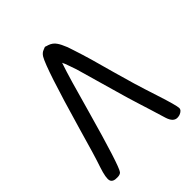

<svg xmlns="http://www.w3.org/2000/svg" viewBox="-79 -630 704 704"><g transform="rotate(45 273.0 -278.5)"><path d="M99.6 -277.3Q100.6 -276.4 101.6 -275.4Q101.6 -275.4 102.5 -275.4Q153.3 -257.8 294.9 -218.8Q514.6 -157.2 533.2 -142.6Q540 -136.7 540 -123Q541 -99.6 527.3 -94.7Q512.7 -89.8 468.8 -104.5Q426.8 -119.1 312.5 -151.4Q72.3 -220.7 34.2 -243.2Q21.5 -251 17.6 -262.7Q16.6 -265.6 15.6 -267.6Q13.7 -271.5 13.7 -273.4Q13.7 -275.4 15.6 -279.3Q16.6 -283.2 17.6 -286.1Q23.4 -303.7 38.1 -313.5Q48.8 -321.3 73.2 -331.1L96.7 -338.9Q158.2 -359.4 256.8 -385.7Q305.7 -399.4 338.9 -409.2Q377.9 -420.9 431.6 -438.5Q506.8 -462.9 520.5 -462.9Q532.2 -462.9 539.1 -445.3Q541 -438.5 541 -432.6Q541 -412.1 510.7 -402.3Q507.8 -401.4 495.1 -397.5Q472.7 -390.6 450.2 -383.8Q425.8 -376 413.1 -372.1Q361.3 -355.5 311.5 -341.8L154.3 -296.9L128.9 -288.1Q103.5 -279.3 101.6 -277.3Q100.6 -277.3 99.6 -277.3Z"/></g></svg>

Font: otype
Style: Regular
Weight: 400
Designer: ironsmith
Version: 4